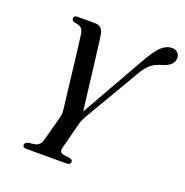

<svg xmlns="http://www.w3.org/2000/svg" viewBox="-128 -832 915 949"><g transform="rotate(20 329.5 -357.5)"><path d="M343.5 -16.5Q343.5 0 321.5 0H108.5Q92 0 92 -14.5Q92.5 -26 108.5 -31L142.5 -36Q170.5 -41 178.5 -69.5L214.5 -203Q218.5 -218 218 -230.2Q217.5 -242.5 216 -255Q214 -269.5 209.5 -307.8Q205 -346 199.2 -395.2Q193.5 -444.5 187.8 -493.5Q182 -542.5 177.2 -579.8Q172.5 -617 170.5 -630Q167.5 -647.5 157 -656.5Q146.5 -665.5 123 -668.5Q107 -672 107 -684.5Q107 -700 126 -700H217.5Q257.5 -700 264 -656.5Q266 -643.5 270.5 -609.2Q275 -575 280.5 -529.2Q286 -483.5 292 -434.8Q298 -386 303.2 -342.2Q308.5 -298.5 312 -269.5L498.5 -598.5Q535.5 -665.5 562.2 -690.2Q589 -715 617.5 -715Q637.5 -715 648.2 -704Q659 -693 659 -676.5Q658.5 -655 643 -641Q627.5 -627 598.5 -618.5Q566.5 -610 544.5 -592.2Q522.5 -574.5 499.5 -534L330 -245.5Q317.5 -222 313 -203.5L277 -65Q271 -39.5 294.5 -35.5L330 -30.5Q343.5 -26 343.5 -16.5Z"/></g></svg>

Font: Fraunces 144pt S050
Style: Italic
Weight: 400
Italic angle: -16°
Version: Version 1.000; ttfautohint (v1.8.3)